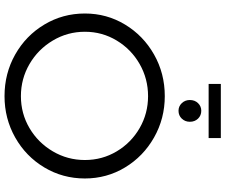

<svg xmlns="http://www.w3.org/2000/svg" viewBox="-94 -901 1001 853"><g transform="rotate(90 406.5 -474.5)"><path d="M40 0ZM772.9 -351.1Q772.9 -252.9 723.9 -170.9Q674.8 -88.9 590.8 -41.5Q506.8 5.9 407.2 5.9Q306.2 5.9 222.2 -41.5Q138.2 -88.9 89.1 -170.9Q40 -252.9 40 -351.1Q40 -448.2 89.1 -529.5Q138.2 -610.8 222.2 -658.4Q306.2 -706.1 407.2 -706.1Q506.8 -706.1 590.8 -658.4Q674.8 -610.8 723.9 -529.5Q772.9 -448.2 772.9 -351.1ZM121.1 -351.1Q121.1 -273.9 160.2 -208.5Q199.2 -143.1 264.6 -105Q330.1 -66.9 407.2 -66.9Q484.4 -66.9 549.1 -105Q613.8 -143.1 652.3 -208.5Q690.9 -273.9 690.9 -351.1Q690.9 -428.2 652.3 -492.7Q613.8 -557.1 548.8 -594.5Q483.9 -631.8 407.2 -631.8Q330.1 -631.8 264.6 -594.5Q199.2 -557.1 160.2 -492.7Q121.1 -428.2 121.1 -351.1ZM576.2 -767.1ZM521 -817.4Q521 -796.4 507.1 -781.7Q493.2 -767.1 472.2 -767.1Q452.1 -767.1 438.2 -781.7Q424.3 -796.4 424.3 -817.4Q424.3 -839.4 438.2 -853.8Q452.1 -868.2 472.2 -868.2Q493.2 -868.2 507.1 -853.8Q521 -839.4 521 -817.4ZM353 -955.1H593.3V-900.9H353Z"/></g></svg>

Font: Argentum Sans Light
Style: Regular
Weight: 300
Designer: Julieta Ulanovsky (Modified by Cristiano Sobral)
Foundry: Julieta Ulanovsky
Version: Version 1.000; ttfautohint (v1.5.65-e2d9)